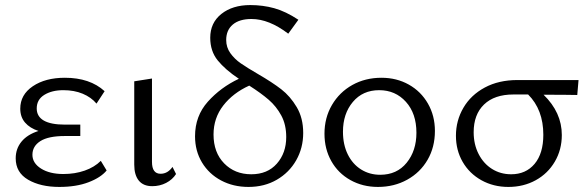

<svg xmlns="http://www.w3.org/2000/svg" viewBox="-20 -730 2317 758"><path d="M42 -105Q42 -143 65 -171Q88 -199 132 -213Q98 -224 79 -246Q60 -268 60 -301Q60 -356 109.5 -389.5Q159 -423 236 -423Q335 -423 393 -370L361 -321Q340 -346 306.5 -360Q273 -374 230 -374Q185 -374 155 -355.5Q125 -337 125 -302Q125 -270 153 -254Q181 -238 236 -238H297V-193H236Q171 -193 139.5 -173Q108 -153 108 -119Q108 -86 142 -64.5Q176 -43 230 -43Q276 -43 314.5 -56.5Q353 -70 378 -95L401 -57Q378 -29 329.5 -10.5Q281 8 214 8Q140 8 91 -20.5Q42 -49 42 -105Z M510 -80V-409L580 -420V-91Q580 -44 614 -44Q642 -44 661 -71L675 -43Q661 -21 636 -8Q611 5 581 5Q546 5 528 -17Q510 -39 510 -80Z M750 -192Q750 -272 800.5 -328.5Q851 -385 923 -419Q869 -455 839.5 -491.5Q810 -528 810 -581Q810 -640 854 -675Q898 -710 968 -710Q1018 -710 1063 -697.5Q1108 -685 1158 -652L1118 -597Q1042 -655 973 -655Q925 -655 899 -633Q873 -611 873 -572Q873 -543 889.5 -520Q906 -497 930.5 -480Q955 -463 998 -438Q1055 -405 1090.5 -377.5Q1126 -350 1151.5 -307Q1177 -264 1177 -205Q1177 -146 1149.5 -97.5Q1122 -49 1073 -20.5Q1024 8 961 8Q901 8 853 -17.5Q805 -43 777.5 -88.5Q750 -134 750 -192ZM972 -42Q1036 -42 1073 -84Q1110 -126 1110 -189Q1110 -238 1090.5 -274Q1071 -310 1041 -336Q1011 -362 964 -392Q900 -363 861.5 -313.5Q823 -264 823 -199Q823 -128 865 -85Q907 -42 972 -42Z M1261 -202Q1261 -265 1290.5 -315.5Q1320 -366 1371 -394.5Q1422 -423 1486 -423Q1546 -423 1594 -396Q1642 -369 1669.5 -321Q1697 -273 1697 -213Q1697 -149 1668 -99Q1639 -49 1587.5 -20.5Q1536 8 1472 8Q1412 8 1363.5 -19Q1315 -46 1288 -94Q1261 -142 1261 -202ZM1624 -206Q1624 -282 1582.5 -328Q1541 -374 1477 -374Q1412 -374 1373 -327.5Q1334 -281 1334 -210Q1334 -159 1353 -120.5Q1372 -82 1405.5 -61Q1439 -40 1481 -40Q1547 -40 1585.5 -87.5Q1624 -135 1624 -206Z M1780 -194Q1780 -254 1809.5 -304.5Q1839 -355 1894 -384.5Q1949 -414 2023 -414H2264L2259 -355Q2214 -356 2126 -356Q2198 -286 2198 -197Q2198 -139 2170.5 -92Q2143 -45 2095 -18.5Q2047 8 1987 8Q1928 8 1880.5 -18.5Q1833 -45 1806.5 -91Q1780 -137 1780 -194ZM1998 -42Q2056 -42 2090.5 -83Q2125 -124 2125 -198Q2125 -297 2065 -357H2007Q1932 -357 1891 -317.5Q1850 -278 1850 -208Q1850 -160 1869.5 -122Q1889 -84 1922.5 -63Q1956 -42 1998 -42Z"/></svg>

Font: LXGW Bright GB
Style: Regular
Weight: 400
Designer: Christian Thalmann (Catharsis Fonts)
Foundry: LXGW / Christian Thalmann (Catharsis Fonts) / Fontworks Inc.
Version: Version 5.510